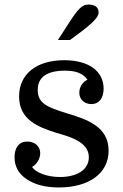

<svg xmlns="http://www.w3.org/2000/svg" viewBox="-20 -815 543 845"><path d="M288 -639 326 -667C389 -714 414 -740 414 -760C414 -784 397 -795 369 -795C341 -795 323 -775 284 -715L235 -639ZM244 -36C187 -36 138 -55 121 -80C141 -91 157 -116 157 -141C157 -172 132 -192 100 -192C64 -192 44 -166 44 -123C44 -82 62 -50 98 -26C134 -2 181 10 240 10C367 10 458 -49 458 -152C458 -258 363 -290 272 -317C190 -343 146 -359 146 -419C146 -475 186 -504 266 -504C315 -504 345 -492 365 -464C344 -455 329 -432 329 -407C329 -378 351 -357 382 -357C417 -357 436 -384 436 -425C436 -502 370 -550 263 -550C138 -550 64 -487 64 -391C64 -288 147 -256 229 -230C294 -212 371 -188 371 -123C371 -68 319 -36 244 -36Z"/></svg>

Font: Domine
Style: Regular
Weight: 400
Designer: Pablo Impallari, Rodrigo Fuenzalida, Brenda Gallo
Foundry: Pablo Impallari, Rodrigo Fuenzalida, Brenda Gallo
Version: Version 2.000